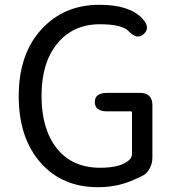

<svg xmlns="http://www.w3.org/2000/svg" viewBox="-20 -767 729 800"><path d="M388 13Q241 13 151 -87Q58 -191 58 -366Q58 -541 152 -644Q246 -747 394 -747Q520 -747 573 -690Q608 -652 580 -626Q552 -599 516 -637Q489 -666 396 -666Q285 -666 219 -586Q153 -506 153 -367.5Q153 -229 217 -148.5Q281 -68 398 -68Q484 -68 519 -101Q530 -111 530 -126V-298Q530 -303 525 -303H427Q375 -303 375 -342Q375 -380 427 -380H563Q615 -380 615 -328V-111Q615 -72 588 -44Q578 -34 521 -11Q460 13 388 13Z"/></svg>

Font: Resource Han Rounded CN
Style: Regular
Weight: 400
Designer: Cyano Hao (round all glyphs); Ryoko NISHIZUKA  (kana, bopomofo & ideographs); Paul D. Hunt (Latin, Greek & Cyrillic); Sa
Foundry: Cyano Hao
Version: 0.990